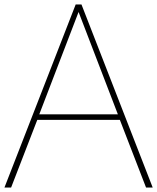

<svg xmlns="http://www.w3.org/2000/svg" viewBox="-20 -845 708 865"><path d="M321 -825H347L668 0H638L520 -305H148L30 0H0ZM334 -791 157 -330H511Z"/></svg>

Font: Spartan MB
Style: Regular
Weight: 250
Designer: Matt Bailey
Foundry: Matt Bailey
Version: Version 1.000